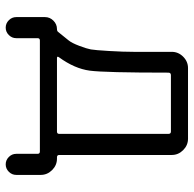

<svg xmlns="http://www.w3.org/2000/svg" viewBox="-23 -537 680 674"><g transform="rotate(90 317.0 -200.0)"><path d="M181 -67Q176 -60 184 -60H442Q450 -60 450 -68V-451Q450 -460 442 -460H244Q235 -460 235 -451Q235 -228 228 -175Q221 -122 181 -67ZM40 83V-18Q40 -35 52.5 -47.5Q65 -60 82 -60Q89 -60 92 -64Q112 -89 121.5 -100.5Q131 -112 141 -138.5Q151 -165 153.5 -179Q156 -193 159 -243Q162 -293 162 -330Q162 -367 162 -460V-463Q162 -486 179 -503Q196 -520 219 -520H467Q490 -520 507 -503Q524 -486 524 -463V-68Q524 -60 532 -60H537Q560 -60 577 -43Q594 -26 594 -3V83Q594 98 583 109Q572 120 557 120Q542 120 531 109Q520 98 520 83V8Q520 0 512 0H122Q114 0 114 8V83Q114 98 103 109Q92 120 77 120Q62 120 51 109Q40 98 40 83Z"/></g></svg>

Font: Rounded Mplus 1c
Style: Regular
Weight: 400
Version: Version 1.059.20150529